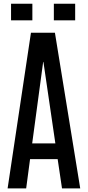

<svg xmlns="http://www.w3.org/2000/svg" viewBox="-20 -1040 485 1060"><path d="M22 0 150.9 -859.4H283.2L422.9 0H322.3L298.3 -161.6H146L124.5 0ZM157.7 -248.5H285.6L219.7 -698.2H218.3ZM277.3 -927.7V-1019.5H395V-927.7ZM41 -927.7V-1019.5H158.7V-927.7Z"/></svg>

Font: Antonio Medium
Style: Regular
Weight: 500
Designer: Vernon Adams
Foundry: Vernon Adams
Version: Version 1.002